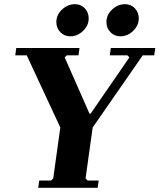

<svg xmlns="http://www.w3.org/2000/svg" viewBox="-20 -900 764 920"><path d="M511 -670H724L719 -635H664L424 -289L390 -45L400 -35H453L448 0H163L168 -35H225L235 -45L269 -289L108 -635H53L58 -670H361L356 -635H300L290 -625L409 -355H414L600 -625L590 -635H506ZM317 -726Q288 -726 269 -746Q250 -766 250 -794Q250 -829 277.5 -854.5Q305 -880 339 -880Q368 -880 386.5 -860Q405 -840 405 -812Q405 -778 378 -752Q351 -726 317 -726ZM557 -726Q528 -726 509 -746Q490 -766 490 -794Q490 -829 517.5 -854.5Q545 -880 579 -880Q608 -880 626.5 -860Q645 -840 645 -812Q645 -778 618 -752Q591 -726 557 -726Z"/></svg>

Font: Brygada 1918
Style: Bold Italic
Weight: 700
Italic angle: -8°
Designer: Mateusz Machalski | Borys Kosmynka | Przemek Hoffer
Foundry: NIEPODLEGLA 2018
Version: Version 3.006